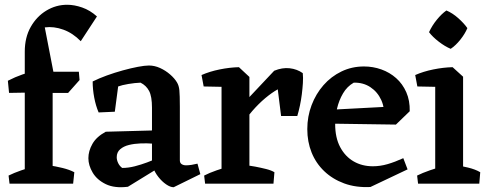

<svg xmlns="http://www.w3.org/2000/svg" viewBox="-20 -771 2054 806"><path d="M84 0V-554Q84 -614 109 -658Q134 -702 174.5 -726.5Q215 -751 262 -751Q292 -751 325 -739.5Q358 -728 387 -702L319 -598Q286 -632 246 -646.5Q206 -661 168 -656L206 -460L201 -436V0ZM20 0 16 -34Q38 -45 69.5 -56Q101 -67 123 -72L110 0ZM177 0 186 -77Q213 -73 242 -66Q271 -59 292 -48L287 0ZM18 -381 13 -432Q44 -448 74.5 -458.5Q105 -469 133 -476L170 -440L137 -383ZM154 -381V-470H311L314 -435L266 -381Z M709 15Q695 15 677.5 3Q660 -9 645 -28Q630 -47 622 -69L618 -80V-319Q618 -366 606 -389Q594 -412 570 -424Q546 -423 519 -418.5Q492 -414 476 -408L462 -302L394 -299Q382 -327 375.5 -361.5Q369 -396 369 -429Q395 -442 428 -454Q461 -466 495.5 -475.5Q530 -485 559 -490.5Q588 -496 605 -496Q629 -496 652 -485.5Q675 -475 694 -458.5Q713 -442 723 -425Q731 -412 733 -392Q735 -372 735 -322V-98Q735 -87 742.5 -82Q750 -77 761 -77Q772 -77 784.5 -79Q797 -81 809 -84L821 -40ZM517 13Q461 20 424 2Q387 -16 369 -46.5Q351 -77 351 -107Q351 -137 368 -167Q385 -197 424 -218L645 -224L642 -167L622 -168Q597 -170 570.5 -169Q544 -168 521.5 -162.5Q499 -157 484.5 -144.5Q470 -132 470 -111Q470 -99 476 -86.5Q482 -74 493 -66Q519 -66 546 -73Q573 -80 597 -89Q621 -98 635 -104L639 -62Z M910 0V-447L983 -489L1027 -448V0ZM990 -234 969 -302 1131 -474Q1165 -488 1196 -484.5Q1227 -481 1251 -464Q1253 -445 1251.5 -422Q1250 -399 1247 -375Q1244 -351 1239 -327.5Q1234 -304 1228 -284H1160L1146 -396Q1121 -382 1093.5 -359Q1066 -336 1039 -305Q1012 -274 990 -234ZM835 -408 826 -456Q860 -471 902 -479.5Q944 -488 983 -489L991 -449L936 -406ZM841 0 837 -34Q858 -45 889.5 -56Q921 -67 943 -72L931 0ZM1001 0 1010 -77Q1028 -76 1051.5 -71.5Q1075 -67 1097 -61.5Q1119 -56 1132 -48L1128 0Z M1535 14Q1474 17 1425 -1Q1376 -19 1341 -52.5Q1306 -86 1288 -131Q1270 -176 1270 -229Q1270 -282 1288 -329.5Q1306 -377 1338 -413.5Q1370 -450 1413.5 -471Q1457 -492 1508 -492Q1546 -492 1581 -479.5Q1616 -467 1643 -443Q1670 -419 1685.5 -384Q1701 -349 1700 -304L1591 -276Q1596 -317 1580.5 -351Q1565 -385 1535 -405Q1505 -425 1465 -424Q1437 -408 1420 -379Q1403 -350 1395 -316Q1387 -282 1387 -250Q1387 -193 1408 -153.5Q1429 -114 1464.5 -93.5Q1500 -73 1545 -73Q1576 -73 1607 -82Q1638 -91 1673 -107L1691 -60ZM1642 -248 1366 -252 1362 -310 1665 -326 1700 -304Z M1807 0V-447L1880 -489L1924 -449V0ZM1735 0 1731 -34Q1753 -45 1784.5 -56Q1816 -67 1838 -72L1825 0ZM1877 0 1886 -79Q1914 -75 1945 -67.5Q1976 -60 1996 -48L1992 0ZM1732 -408 1723 -456Q1757 -471 1799 -479.5Q1841 -488 1880 -489L1888 -449L1833 -406ZM1872 -566Q1848 -576 1822 -596Q1796 -616 1781 -636Q1794 -664 1814 -688.5Q1834 -713 1854 -727Q1880 -716 1904 -694.5Q1928 -673 1942 -653Q1932 -629 1912.5 -604.5Q1893 -580 1872 -566Z"/></svg>

Font: Eczar Medium
Style: Regular
Weight: 500
Designer: Vaibhav Singh
Foundry: Rosetta Type Foundry
Version: Version 2.000